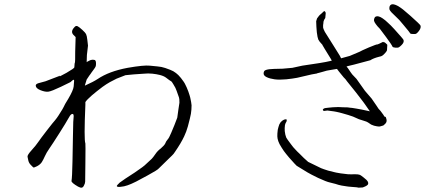

<svg xmlns="http://www.w3.org/2000/svg" viewBox="-20 -833 2040 886"><path d="M519 26Q521 31 537 29Q552 28 569 22Q584 17 608 5Q626 -4 662 -24Q708 -49 713 -56L759 -101Q777 -118 781 -123Q783 -125 788 -133Q815 -172 830 -204Q840 -225 847 -250Q858 -291 861 -308Q864 -327 864 -347Q863 -360 858 -382Q856 -391 849 -411Q841 -432 836 -441Q831 -453 815 -473Q802 -489 792 -496Q781 -505 765 -511Q740 -521 725 -524Q715 -526 671 -530Q644 -533 569 -520Q483 -504 430 -468Q412 -456 372 -438Q372 -439 372 -440Q379 -464 380 -466Q386 -475 392 -484Q395 -488 398 -492Q400 -494 402 -498Q406 -504 413 -513Q419 -521 421 -525.5Q423 -530 423 -538Q423 -546 422 -549.5Q421 -553 418 -556Q418 -556 412 -557Q408 -558 404 -557Q397 -556 394 -554Q381 -548 380 -546Q381 -578 381 -579L386 -622V-623Q385 -630 383 -649Q381 -668 377 -676Q374 -682 360 -695Q346 -708 338 -712Q330 -716 323 -707Q305 -688 318 -673L329 -662L327 -594Q327 -546 326 -545Q324 -543 323 -522Q323 -518 287 -497Q244 -473 258 -484Q258 -484 190 -458Q181 -455 157 -449Q144 -445 145 -437Q146 -425 167.5 -416.5Q189 -408 203.5 -410Q218 -412 261 -432.5Q304 -453 305 -454Q306 -455 312 -460Q317 -465 320 -465Q322 -465 322 -460Q321 -453 320 -434Q318 -416 295 -377Q278 -350 273 -338Q268 -328 262.5 -320Q257 -312 250 -300Q243 -289 234 -278Q228 -272 197 -232Q166 -192 156 -177Q146 -162 126 -140Q106 -118 107 -110Q108 -102 111 -91Q114 -80 122 -72Q130 -64 133 -61Q136 -58 151 -66Q166 -74 173 -85Q180 -96 187 -112Q194 -128 208 -148Q222 -168 254 -218.5Q286 -269 294 -284Q304 -303 310 -306Q320 -311 320 -297L318 -270Q318 -259 317.5 -246.5Q317 -234 316.5 -199.5Q316 -165 314.5 -89.5Q313 -14 310 2Q309 10 340 28Q351 34 357 33Q363 32 367 24Q373 13 373 5L374 -81Q375 -168 374 -171Q367 -189 374 -350Q374 -356 374 -362Q381 -373 404 -393Q425 -411 453 -432Q471 -445 487 -454L518 -470Q555 -485 559 -486Q593 -490 645 -493Q663 -495 683 -493Q702 -491 718 -487Q737 -482 747 -474Q765 -460 768 -459Q773 -457 780 -444Q791 -427 795 -414Q805 -384 806 -383Q808 -379 808 -359Q808 -356 803 -326Q798 -291 798 -290Q793 -278 785 -256Q772 -226 770 -220Q760 -196 754 -190Q746 -181 742 -170Q738 -162 722 -148Q707 -137 697 -122Q686 -106 680 -100Q660 -82 654 -76Q645 -66 602 -37Q591 -30 559 -9Q538 5 532 10Q518 23 519 26Z M1329 -520 1375 -530Q1477 -545 1483 -547Q1500 -551 1511 -553Q1509 -558 1502 -569Q1489 -591 1478 -608Q1474 -615 1468 -625V-626Q1452 -643 1449 -650Q1448 -653 1445 -664V-665Q1442 -680 1442 -684Q1440 -704 1440 -710Q1439 -731 1439 -735Q1442 -744 1443 -748Q1444 -750 1452 -760Q1454 -763 1464 -771Q1475 -782 1476.5 -782Q1478 -782 1478 -781Q1483 -778 1483 -771Q1481 -751 1481 -750Q1475 -742 1473 -734Q1472 -731 1472 -725Q1472 -724 1472 -721L1471 -720V-716Q1471 -714 1471 -706Q1471 -702 1479 -686L1518 -624L1548 -576Q1550 -572 1554 -564Q1585 -572 1594 -575L1639 -594Q1645 -598 1682 -614Q1720 -630 1722 -628Q1724 -628 1748 -640Q1748 -638 1753 -638Q1756 -638 1766 -628Q1768 -626 1767 -622Q1767 -619 1766 -604V-603Q1766 -598 1758 -589Q1749 -579 1744 -576Q1740 -573 1729 -571Q1702 -564 1689 -555Q1682 -553 1614 -535Q1611 -534 1585 -528Q1582 -527 1579 -526Q1582 -523 1585 -519Q1603 -492 1606 -489L1625 -469L1664 -414L1695 -378L1717 -346Q1727 -329 1736 -321Q1750 -303 1750 -302Q1752 -299 1753 -296Q1759 -293 1760 -293L1763 -284Q1764 -282 1764 -279Q1764 -276 1764 -275V-274Q1764 -269 1758 -262Q1751 -255 1749 -254Q1733 -249 1730 -249Q1727 -249 1720 -250Q1707 -253 1706 -253Q1699 -255 1693 -258Q1688 -261 1678 -268Q1672 -272 1661 -275Q1639 -282 1636 -283Q1611 -294 1609 -295Q1590 -302 1557 -311Q1530 -318 1521 -319Q1508 -321 1491 -323Q1476 -321 1475 -321Q1469 -323 1470 -328Q1471 -331 1479 -334Q1487 -335 1495 -336Q1499 -337 1516 -338Q1527 -339 1541 -339Q1541 -339 1563 -338Q1589 -338 1595 -336Q1601 -336 1624 -332Q1643 -329 1684 -320Q1685 -319 1687 -319Q1681 -328 1664 -352L1656 -363Q1627 -402 1582 -457Q1574 -469 1566 -476Q1550 -495 1544 -503L1535 -515Q1528 -514 1511 -511Q1493 -508 1488 -507Q1481 -505 1474 -503Q1458 -498 1456 -498Q1456 -498 1444 -495L1443 -494Q1413 -489 1407 -487Q1353 -474 1351 -474Q1330 -470 1301 -467Q1269 -464 1247 -467Q1225 -470 1210.5 -477Q1196 -484 1196.5 -494.5Q1197 -505 1203.5 -508.5Q1210 -512 1222 -513.5Q1234 -515 1244 -515Q1254 -515 1263 -515.5Q1272 -516 1284 -516Q1321 -519 1329 -520ZM1635 33Q1629 31 1610 30Q1583 28 1580 27Q1551 23 1542 20Q1535 17 1502 9Q1487 6 1448 -12Q1411 -30 1398 -38Q1357 -63 1349 -68Q1346 -70 1314 -106Q1300 -123 1300 -123Q1300 -124 1290 -136Q1279 -152 1270 -168Q1263 -182 1261 -193Q1259 -202 1260 -217Q1261 -236 1265 -247Q1268 -260 1275 -269Q1282 -277 1291 -281Q1299 -284 1303 -281Q1304 -280 1302 -272Q1297 -265 1295 -256Q1293 -242 1294 -228Q1296 -210 1301 -198Q1304 -192 1323 -167Q1332 -154 1344 -142Q1350 -135 1362 -124Q1372 -114 1382 -104Q1400 -87 1402 -86L1439 -68Q1466 -54 1475 -52Q1490 -46 1521 -39Q1527 -37 1552 -33Q1580 -29 1585 -29Q1602 -28 1617 -29Q1634 -29 1641 -26Q1644 -25 1658 -14Q1666 -8 1671 -3Q1678 4 1679 10Q1680 16 1677 19.5Q1674 23 1666 27Q1656 31 1654 32Q1646 33 1635 33ZM1841 -719Q1822 -743 1807 -756Q1794 -768 1786.5 -776Q1779 -784 1777 -790Q1776 -797 1778 -804Q1780 -809 1785 -812Q1790 -814 1797 -813Q1806 -811 1817 -805Q1830 -797 1840 -789Q1855 -777 1874 -760Q1919 -720 1920.5 -715Q1922 -710 1920.5 -704Q1919 -698 1913 -690Q1907 -682 1902 -678.5Q1897 -675 1887 -676Q1875 -676 1873 -679Q1873 -681 1841 -719ZM1763 -660Q1737 -695 1733 -700Q1720 -713 1714 -722Q1708 -730 1706 -737Q1705 -743 1708 -750Q1710 -755 1715 -757Q1721 -759 1728 -757Q1736 -755 1746 -748Q1759 -739 1768 -730Q1783 -717 1800 -698Q1840 -654 1842 -649Q1844 -644 1842 -638Q1840 -632 1833 -625Q1826 -618 1821 -615Q1816 -612 1804.5 -613Q1793 -614 1791 -618Q1788 -626 1763 -660Z"/></svg>

Font: ToneOZ-Pinyin-Tsuipita-TC
Style: Regular
Weight: 400
Designer: ÂÆ£ÂøóÂáåJeffrey Xuan(jeffreyx@gmail.com, ToneOZ.com) ÈòøÂù§(cjkFonts)
Foundry: ToneOZ
Version: Version 0.24071